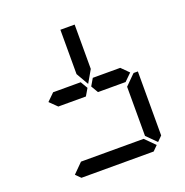

<svg xmlns="http://www.w3.org/2000/svg" viewBox="-153 -1025 1121 1164"><g transform="rotate(-20 408.0 -443.5)"><path d="M685 -485 690 -489H717V-76L686 -45L624 -107V-113V-218V-424ZM672 -31 641 0H175L144 -31L206 -93H226H362H454H590H610ZM144 -500 192 -547V-546H328H369L396 -500L369 -454H212H209H192V-453ZM624 -546 671 -499 624 -453V-454H606H604H475H454H447L420 -500L447 -546H454H475H488ZM362 -673V-887H454V-876V-673V-601L408 -521L362 -601Z"/></g></svg>

Font: DSEG14 Classic
Style: Regular
Weight: 400
Designer: Keshikan(Twitter:@keshinomi_88pro)
Version: Version 0.46